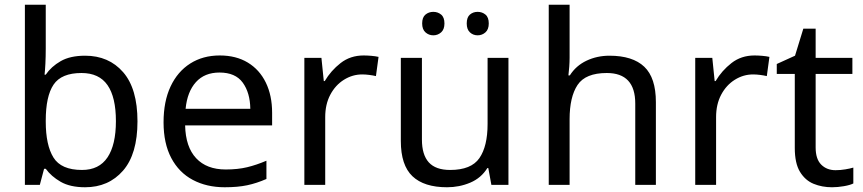

<svg xmlns="http://www.w3.org/2000/svg" viewBox="-20 -780 3642 810"><path d="M173 -575Q173 -541 171.5 -511.5Q170 -482 168 -465H173Q196 -499 236 -522Q276 -545 339 -545Q439 -545 499.5 -475.5Q560 -406 560 -268Q560 -130 499 -60Q438 10 339 10Q276 10 236 -13Q196 -36 173 -68H166L148 0H85V-760H173ZM324 -472Q239 -472 206 -423Q173 -374 173 -271V-267Q173 -168 205.5 -115.5Q238 -63 326 -63Q398 -63 433.5 -116Q469 -169 469 -269Q469 -370 433.5 -421Q398 -472 324 -472Z M907 -546Q976 -546 1025.5 -516Q1075 -486 1101.5 -431.5Q1128 -377 1128 -304V-251H761Q763 -160 807.5 -112.5Q852 -65 932 -65Q983 -65 1022.5 -74.5Q1062 -84 1104 -102V-25Q1063 -7 1023 1.5Q983 10 928 10Q852 10 793.5 -21Q735 -52 702.5 -113.5Q670 -175 670 -264Q670 -352 699.5 -415Q729 -478 782.5 -512Q836 -546 907 -546ZM906 -474Q843 -474 806.5 -433.5Q770 -393 763 -321H1036Q1035 -389 1004 -431.5Q973 -474 906 -474Z M1514 -546Q1529 -546 1546.5 -544.5Q1564 -543 1577 -540L1566 -459Q1553 -462 1537.5 -464Q1522 -466 1508 -466Q1467 -466 1431 -443.5Q1395 -421 1373.5 -380.5Q1352 -340 1352 -286V0H1264V-536H1336L1346 -438H1350Q1376 -482 1417 -514Q1458 -546 1514 -546Z M2125 -536V0H2053L2040 -71H2036Q2010 -29 1964 -9.5Q1918 10 1866 10Q1769 10 1720 -36.5Q1671 -83 1671 -185V-536H1760V-191Q1760 -127 1789 -95Q1818 -63 1879 -63Q1968 -63 2002.5 -113Q2037 -163 2037 -257V-536ZM1761 -681Q1761 -707 1775 -718.5Q1789 -730 1808 -730Q1827 -730 1841 -718.5Q1855 -707 1855 -681Q1855 -656 1841 -643.5Q1827 -631 1808 -631Q1789 -631 1775 -643.5Q1761 -656 1761 -681ZM1949 -681Q1949 -707 1962.5 -718.5Q1976 -730 1995 -730Q2014 -730 2028 -718.5Q2042 -707 2042 -681Q2042 -656 2028 -643.5Q2014 -631 1995 -631Q1976 -631 1962.5 -643.5Q1949 -656 1949 -681Z M2383 -537Q2383 -518 2381.5 -498Q2380 -478 2378 -462H2384Q2410 -503 2454.5 -524Q2499 -545 2551 -545Q2649 -545 2698 -498.5Q2747 -452 2747 -349V0H2660V-343Q2660 -472 2540 -472Q2450 -472 2416.5 -421.5Q2383 -371 2383 -277V0H2295V-760H2383Z M3163 -546Q3178 -546 3195.5 -544.5Q3213 -543 3226 -540L3215 -459Q3202 -462 3186.5 -464Q3171 -466 3157 -466Q3116 -466 3080 -443.5Q3044 -421 3022.5 -380.5Q3001 -340 3001 -286V0H2913V-536H2985L2995 -438H2999Q3025 -482 3066 -514Q3107 -546 3163 -546Z M3505 -62Q3525 -62 3546 -65.5Q3567 -69 3580 -73V-6Q3566 1 3540 5.5Q3514 10 3490 10Q3448 10 3412.5 -4.5Q3377 -19 3355 -55Q3333 -91 3333 -156V-468H3257V-510L3334 -545L3369 -659H3421V-536H3576V-468H3421V-158Q3421 -109 3444.5 -85.5Q3468 -62 3505 -62Z"/></svg>

Font: Noto Sans Balinese
Style: Regular
Weight: 400
Designer: Aditya Bayu, David Williams
Foundry: David Williams
Version: Version 2.003